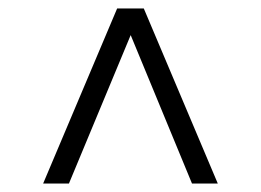

<svg xmlns="http://www.w3.org/2000/svg" viewBox="-20 -577 617 454"><path d="M289 -494 434 -143H495L320 -557H257L82 -143H143Z"/></svg>

Font: Montserrat-Alt1
Style: Regular
Weight: 400
Designer: Differentunic
Foundry: Differentunic
Version: Version 7.222